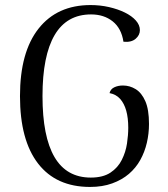

<svg xmlns="http://www.w3.org/2000/svg" viewBox="-20 -726 665 759"><path d="M336 13Q202 13 130.5 -79.5Q59 -172 59 -346Q59 -520 132.5 -613Q206 -706 338 -706Q376 -706 411 -698Q446 -690 473.5 -676.5Q501 -663 517 -645Q533 -627 533 -607Q533 -587 516 -572.5Q499 -558 468 -561Q460 -614 425.5 -641.5Q391 -669 340 -669Q244 -669 196 -587.5Q148 -506 148 -346Q148 -186 195.5 -105Q243 -24 339 -24Q387 -24 416.5 -43.5Q446 -63 461.5 -94Q477 -125 482 -158.5Q487 -192 487 -221Q487 -260 479 -288.5Q471 -317 455 -335Q439 -353 413 -358Q417 -374 432 -381Q447 -388 466 -388Q493 -388 516.5 -373.5Q540 -359 554.5 -326Q569 -293 569 -236Q569 -198 560.5 -161.5Q552 -125 534.5 -93.5Q517 -62 489.5 -38.5Q462 -15 423.5 -1Q385 13 336 13Z"/></svg>

Font: Arima
Style: Regular
Weight: 400
Designer: Joana Correia and Natanael Gama
Foundry: NDISCOVER
Version: Version 1.101;gftools[0.9.23]